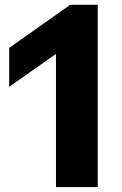

<svg xmlns="http://www.w3.org/2000/svg" viewBox="-20 -762 495 782"><path d="M208 0V-542.5L17.5 -408.5V-567L266 -742.5H378V0Z"/></svg>

Font: Encode Sans SemiExpanded SemiExpanded
Style: Bold
Weight: 700
Width: 6
Designer: Multiple Designers
Foundry: Impallari Type
Version: Version 3.000; ttfautohint (v1.8.3) -l 8 -r 50 -G 200 -x 14 